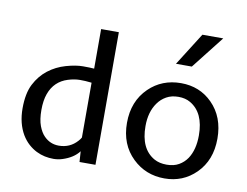

<svg xmlns="http://www.w3.org/2000/svg" viewBox="-84 -910 1333 1036"><g transform="rotate(10 583.0 -392.5)"><path d="M400.9 -509.8V-726.6H498V0H410.6L406.7 -58.1Q377 -18.6 316.4 0.5Q293 7.8 268.8 7.8Q244.6 7.8 221.2 2.9Q197.8 -2 174.6 -13.4Q151.4 -24.9 130.4 -43.7Q109.4 -62.5 92.8 -89.8Q57.6 -149.9 57.6 -231.9Q57.6 -314 83.7 -365Q109.9 -416 152.1 -448.7Q194.3 -481.4 247.3 -496.6Q300.3 -511.7 339.8 -511.7Q379.4 -511.7 400.9 -509.8ZM203.6 -101.6Q237.3 -67.4 284.7 -67.4Q345.7 -67.4 385.7 -112.3Q396 -123.5 400.4 -132.3V-432.6L390.6 -433.6Q368.2 -436.5 337.2 -436.5Q306.2 -436.5 271 -425.5Q235.8 -414.6 210.9 -390.9Q186 -367.2 172.6 -330.3Q159.2 -293.5 159.2 -241Q159.2 -188.5 171.9 -154.5Q184.6 -120.6 203.6 -101.6Z M626 -252.9Q626 -371.6 701.7 -445.3Q772.5 -514.2 877 -514.2Q979.5 -514.2 1048.3 -445.3Q1121.6 -372.1 1121.6 -252.9Q1121.6 -134.3 1047.9 -61.5Q978 7.8 876.5 7.8Q773.4 7.8 701.7 -61.5Q626 -134.3 626 -252.9ZM727.5 -252.9Q727.5 -127.9 807.6 -83Q835.9 -67.4 875.5 -67.4Q915 -67.4 942.4 -83.3Q969.7 -99.1 987.3 -125Q1020 -174.8 1020 -252.9Q1020 -377 941.4 -422.9Q914.1 -439 876 -439Q837.9 -439 809.8 -423.1Q781.7 -407.2 763.7 -381.3Q727.5 -330.6 727.5 -252.9ZM944.3 -791.5H1058.6L918 -612.3H831.1Z"/></g></svg>

Font: Inder
Style: Regular
Weight: 400
Designer: Irina Smirnova
Foundry: Irina Smirnova
Version: Version 1.001